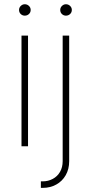

<svg xmlns="http://www.w3.org/2000/svg" viewBox="-20 -701 435 920"><path d="M83 -530.3H114.3V0H83ZM71.3 -653.3Q71.3 -664.6 79.6 -672.6Q87.9 -680.7 98.6 -680.7Q110.4 -680.7 118.7 -672.6Q127 -664.6 127 -653.3Q127 -641.6 118.7 -633.8Q110.4 -626 98.6 -626Q87.4 -626 79.3 -633.8Q71.3 -641.6 71.3 -653.3ZM311.5 -530.3V71.3Q311.5 109.4 294.9 138.4Q278.3 167.5 249.5 183.3Q220.7 199.2 185.5 199.2H175.8V168H184.6Q210.9 168 232.9 156.2Q254.9 144.5 267.6 122.6Q280.3 100.6 280.3 71.3V-530.3ZM268.6 -653.3Q268.6 -664.6 276.9 -672.6Q285.2 -680.7 295.9 -680.7Q307.6 -680.7 315.9 -672.6Q324.2 -664.6 324.2 -653.3Q324.2 -641.6 315.9 -633.8Q307.6 -626 295.9 -626Q284.7 -626 276.6 -633.8Q268.6 -641.6 268.6 -653.3Z"/></svg>

Font: Pretendard Std Thin
Style: Regular
Weight: 100
Designer: Base glyphs from Inter by Rasmus Andersson; Hangeul glyphs from Noto Sans CJK(Source Han Sans) by Jang Soo-young and Kan
Foundry: Kil Hyung-jin
Version: Version 1.309